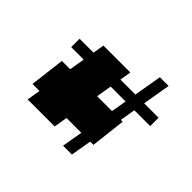

<svg xmlns="http://www.w3.org/2000/svg" viewBox="-152 -925 1150 1150"><g transform="rotate(45 423.0 -350.0)"><path d="M494 0 614 -700H688L569 0ZM103 -132 130 -354H645L619 -132ZM148 -46 241 -595H469L377 -46ZM111 -452V-523H780V-452Z"/></g></svg>

Font: Lexend Mega Light
Style: Regular
Weight: 300
Version: Version 1.007